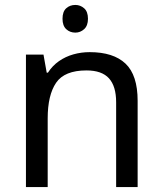

<svg xmlns="http://www.w3.org/2000/svg" viewBox="-20 -757 658 777"><path d="M285 -737Q305 -737 320.5 -723.5Q336 -710 336 -681Q336 -653 320.5 -639Q305 -625 285 -625Q263 -625 248 -639Q233 -653 233 -681Q233 -710 248 -723.5Q263 -737 285 -737ZM343 -546Q439 -546 488 -499.5Q537 -453 537 -349V0H450V-343Q450 -408 421 -440Q392 -472 330 -472Q241 -472 207 -422Q173 -372 173 -278V0H85V-536H156L169 -463H174Q192 -491 218.5 -509.5Q245 -528 277 -537Q309 -546 343 -546Z"/></svg>

Font: utamil85
Style: Book
Weight: 400
Designer: Jelle Bosma - Monotype Design Team
Foundry: Monotype Imaging Inc.
Version: Version 2.003